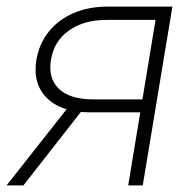

<svg xmlns="http://www.w3.org/2000/svg" viewBox="-36 -559 580 579"><path d="M394.5 0H350.6L433.1 -499H285.6Q216.8 -499 171.6 -466.8Q126.5 -434.6 117.7 -378.4Q108.4 -322.8 141.8 -291Q175.3 -259.3 244.6 -259.3H413.1L406.7 -220.2H236.8Q148.9 -220.2 105.5 -263.4Q62 -306.6 73.7 -378.4Q82 -426.8 110.6 -462.9Q139.2 -499 184.8 -519Q230.5 -539.1 289.1 -539.1H483.9ZM34.7 0H-16.1L176.3 -244.1H225.6Z"/></svg>

Font: Inter 18pt ExtraLight
Style: Italic
Weight: 250
Italic angle: -9.3988°
Designer: Rasmus Andersson
Foundry: rsms
Version: Version 4.001;git-66647c0bb